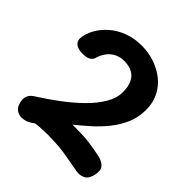

<svg xmlns="http://www.w3.org/2000/svg" viewBox="-203 -930 1107 1107"><g transform="rotate(45 350.5 -377.0)"><path d="M50 -547Q54 -589 76.5 -628.5Q99 -668 136 -700Q173 -732 223 -750.5Q273 -769 332 -769Q387 -769 437.5 -752Q488 -735 527.5 -703.5Q567 -672 589.5 -626.5Q612 -581 612 -524Q612 -464 590 -412.5Q568 -361 532.5 -316.5Q497 -272 455 -234.5Q413 -197 372 -164Q414 -164 447 -163Q480 -162 507.5 -158.5Q535 -155 559 -150.5Q583 -146 606 -141Q642 -133 659 -113Q676 -93 668 -55Q660 -13 635 1Q610 15 576 9Q529 0 468 -10.5Q407 -21 335 -22Q315 -23 291 -22Q267 -21 246 -20Q225 -19 213 -16Q199 -4 179 5.5Q159 15 133 15Q112 15 94.5 2.5Q77 -10 70 -35Q61 -65 69 -87.5Q77 -110 102 -125Q164 -164 225 -209.5Q286 -255 335.5 -303.5Q385 -352 415 -402.5Q445 -453 445 -502Q445 -546 431.5 -575.5Q418 -605 390.5 -620Q363 -635 323 -635Q292 -635 266 -622.5Q240 -610 222 -587Q204 -564 195 -534Q192 -518 176.5 -506Q161 -494 122 -494Q86 -494 68 -508.5Q50 -523 50 -547Z"/></g></svg>

Font: Playpen Sans Arabic
Style: Bold
Weight: 700
Version: Version 2.000